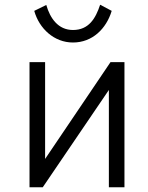

<svg xmlns="http://www.w3.org/2000/svg" viewBox="-20 -793 625 813"><path d="M171 -120V-530H105V0H161L441 -412V0H507V-530H448ZM289 -666C226 -666 192 -716 176 -772L125 -747C146 -672 209 -613 289 -613C371 -613 430 -671 453 -747L404 -773C385 -715 356 -666 289 -666Z"/></svg>

Font: Cheyenne Sans Light
Style: Regular
Weight: 300
Designer: The Public Sans project authors (U.S. Web Design System), Libre Franklin designed by Pablo Impallari and Rodrigo Fuenzal
Foundry: The Cheyenne Sans Project Authors
Version: Version 2.007